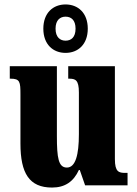

<svg xmlns="http://www.w3.org/2000/svg" viewBox="-20 -834 617 864"><path d="M275 -596C331 -596 375 -634 375 -705C375 -776 331 -814 275 -814C219 -814 175 -776 175 -705C175 -634 219 -596 275 -596ZM275 -651C251 -651 230 -666 230 -705C230 -744 251 -759 275 -759C300 -759 320 -744 320 -705C320 -666 300 -651 275 -651ZM214 10C273 10 311 -17 335 -69H339L363 0H554V-56H544C515 -56 497 -60 497 -118V-536H287V-480H290C319 -480 335 -475 335 -418V-230C335 -138 320 -80 281 -80C243 -80 236 -123 236 -222V-536H24V-480H27C70 -480 72 -466 72 -409V-188C72 -54 112 10 214 10Z"/></svg>

Font: Noto Serif Myanmar ExtraCondensed Black
Style: Regular
Weight: 900
Width: 2
Designer: Ben Mitchell and the Monotype Design Team
Foundry: Monotype Imaging Inc.
Version: Version 2.106